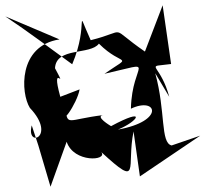

<svg xmlns="http://www.w3.org/2000/svg" viewBox="-60 -673 777 726"><path d="M580 -307C549 -421 498 -422 553 -427L587 -431L555 -653L488 -478C344 -577 431 -558 283 -521C220 -659 279 -585 213 -430C129 -491 47 -553 -40 -611L165 -524C8 -500 18 -321 53 -265C157 -155 37 -111 60 -199L85 -123L131 33L192 -137C219 -56 349 -65 323 -98C475 42 417 -40 445 -176L469 -6L697 -160L589 -123C546 -133 567 -251 527 -396ZM168 -307C129 -449 200 -317 148 -415C152 -496 282 -464 314 -508C405 -417 446 -471 335 -394C543 -441 439 -442 435 -262C534 -309 565 -215 386 -183C464 -215 497 -270 360 -196C360 -196 295 -234 332 -238C189 -221 197 -192 186 -270C157 -169 233 -284 241 -335Z"/></svg>

Font: Asimov Silicon
Style: Regular
Weight: 400
Designer: Google
Version: Version 2.000980; 2014